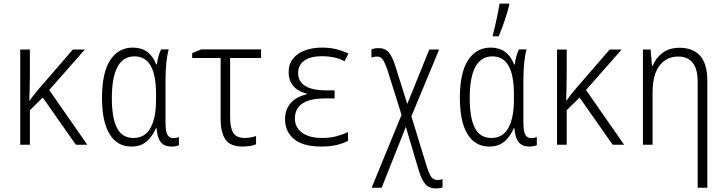

<svg xmlns="http://www.w3.org/2000/svg" viewBox="-20 -809 4040 1073"><path d="M93 0V-532H147V-392Q147 -353 146 -319Q145 -285 144 -246H145Q158 -264 169.5 -279Q181 -294 195 -310L387 -532H454L255 -306L468 0H404L219 -264L147 -193V0Z M714 10Q635 10 592.5 -59.5Q550 -129 550 -262Q550 -403 596 -473Q642 -543 722 -543Q817 -543 853 -449H857Q859 -471 865 -492.5Q871 -514 880 -533H923Q914 -502 909.5 -459Q905 -416 905 -354V-126Q905 -76 915.5 -56.5Q926 -37 949 -37Q965 -37 980 -43V2Q966 10 938 10Q899 10 879 -14Q859 -38 855 -92H851Q834 -50 801 -20Q768 10 714 10ZM726 -38Q791 -38 821.5 -95Q852 -152 852 -248V-284Q852 -494 732 -494Q605 -494 605 -260Q605 -151 633.5 -94.5Q662 -38 726 -38Z M1335 10Q1267 10 1240 -29.5Q1213 -69 1213 -144V-485H1054V-512L1105 -533H1439V-485H1266V-154Q1266 -94 1284 -66Q1302 -38 1348 -38Q1363 -38 1380.5 -41Q1398 -44 1411 -49V-3Q1400 3 1378 6.5Q1356 10 1335 10Z M1777 10Q1672 10 1622.5 -32.5Q1573 -75 1573 -142Q1573 -197 1604.5 -233Q1636 -269 1695 -282V-285Q1641 -300 1617 -331Q1593 -362 1593 -404Q1593 -450 1617.5 -481Q1642 -512 1684.5 -527.5Q1727 -543 1779 -543Q1823 -543 1857.5 -534.5Q1892 -526 1927 -510L1906 -467Q1876 -482 1845 -488.5Q1814 -495 1782 -495Q1715 -495 1680.5 -470Q1646 -445 1646 -400Q1646 -354 1685 -329Q1724 -304 1805 -304H1850V-259H1798Q1628 -259 1628 -147Q1628 -97 1668 -67.5Q1708 -38 1780 -38Q1823 -38 1858 -47Q1893 -56 1925 -71V-22Q1897 -7 1860 1.5Q1823 10 1777 10Z M2415 244Q2379 244 2357.5 220.5Q2336 197 2319 139L2248 -100L2113 240H2057L2224 -167L2144 -422Q2131 -459 2119 -476Q2107 -493 2088 -493Q2078 -493 2070 -491Q2062 -489 2056 -487V-533Q2073 -540 2098 -540Q2132 -540 2152 -517Q2172 -494 2189 -441L2256 -228L2379 -532H2434L2279 -159L2363 115Q2377 162 2390 179.5Q2403 197 2425 197Q2440 197 2453 192V238Q2438 244 2415 244Z M2714 10Q2635 10 2592.5 -59.5Q2550 -129 2550 -262Q2550 -403 2596 -473Q2642 -543 2722 -543Q2817 -543 2853 -449H2857Q2859 -471 2865 -492.5Q2871 -514 2880 -533H2923Q2914 -502 2909.5 -459Q2905 -416 2905 -354V-126Q2905 -76 2915.5 -56.5Q2926 -37 2949 -37Q2965 -37 2980 -43V2Q2966 10 2938 10Q2899 10 2879 -14Q2859 -38 2855 -92H2851Q2834 -50 2801 -20Q2768 10 2714 10ZM2726 -38Q2791 -38 2821.5 -95Q2852 -152 2852 -248V-284Q2852 -494 2732 -494Q2605 -494 2605 -260Q2605 -151 2633.5 -94.5Q2662 -38 2726 -38ZM2734 -614Q2740 -633 2747.5 -666.5Q2755 -700 2762 -734Q2769 -768 2772 -789H2826V-781Q2816 -741 2799.5 -692Q2783 -643 2767 -606H2734Z M3093 0V-532H3147V-392Q3147 -353 3146 -319Q3145 -285 3144 -246H3145Q3158 -264 3169.5 -279Q3181 -294 3195 -310L3387 -532H3454L3255 -306L3468 0H3404L3219 -264L3147 -193V0Z M3573 0V-532H3616L3624 -440H3627Q3644 -484 3682 -513Q3720 -542 3778 -542Q3852 -542 3892.5 -497.5Q3933 -453 3933 -356V240H3879V-351Q3879 -424 3851 -458.5Q3823 -493 3770 -493Q3705 -493 3666 -442.5Q3627 -392 3627 -293V0Z"/></svg>

Font: Noto Sans Mono ExtraCondensed Light
Style: Regular
Weight: 300
Width: 2
Designer: Monotype Design Team
Foundry: Monotype Imaging Inc.
Version: Version 2.014; ttfautohint (v1.8.4.7-5d5b)